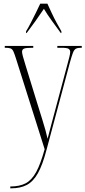

<svg xmlns="http://www.w3.org/2000/svg" viewBox="-20 -786 465 1045"><path d="M36 229Q87 229 120 211.5Q153 194 177 150Q201 106 223 26L68 -464Q59 -493 53 -506Q47 -519 37.5 -522.5Q28 -526 8 -526H6V-536H161V-526H157Q122 -526 111 -521.5Q100 -517 100 -504Q100 -496 105 -478Q110 -460 118 -434L182 -226Q200 -169 210.5 -134.5Q221 -100 227.5 -77Q234 -54 239 -31Q247 -60 259 -107Q271 -154 285 -204L347 -436Q353 -459 357.5 -476Q362 -493 362 -504Q362 -514 354 -520Q346 -526 312 -526H292V-536H425V-526H420Q402 -526 392.5 -520.5Q383 -515 376.5 -497.5Q370 -480 360 -444L233 30Q212 111 186.5 156.5Q161 202 126 220.5Q91 239 40 239H36ZM122 -616Q134 -635 147.5 -661.5Q161 -688 175 -716Q189 -744 199 -766H238Q248 -744 261 -716Q274 -688 288.5 -661.5Q303 -635 314 -616V-606H311Q287 -639 262.5 -672.5Q238 -706 219 -738Q197 -705 174.5 -673.5Q152 -642 125 -606H122Z"/></svg>

Font: Noto Serif Display ExtraCondensed ExtraLight
Style: Regular
Weight: 200
Width: 2
Designer: Monotype Design Team
Foundry: Monotype Imaging Inc.
Version: Version 2.009